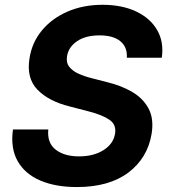

<svg xmlns="http://www.w3.org/2000/svg" viewBox="-20 -757 694 788"><path d="M295.4 10.7Q208 10.7 145.3 -16.1Q82.5 -43 52.5 -95.7Q22.5 -148.4 33.2 -225.6H178.2Q172.9 -170.4 208.5 -142.8Q244.1 -115.2 304.7 -115.2Q364.3 -115.2 404.8 -140.9Q445.3 -166.5 452.1 -208Q458.5 -245.1 429.2 -265.4Q399.9 -285.6 342.3 -300.3L265.1 -320.3Q179.2 -341.8 133.5 -389.2Q87.9 -436.5 101.1 -517.6Q111.3 -583.5 152.6 -632.8Q193.8 -682.1 257.8 -709.7Q321.8 -737.3 400.9 -737.3Q481 -737.3 539.1 -709.7Q597.2 -682.1 625.2 -633.3Q653.3 -584.5 644 -520H500.5Q503.4 -563.5 474.1 -587.6Q444.8 -611.8 388.7 -611.8Q331.5 -611.8 296.6 -588.1Q261.7 -564.5 255.4 -527.8Q250.5 -501 263.9 -483.4Q277.3 -465.8 302 -454.6Q326.7 -443.4 356.9 -436L419.4 -419.9Q478 -405.8 522.9 -379.4Q567.9 -353 590.1 -310.8Q612.3 -268.6 602.1 -207Q585.4 -107.9 506.6 -48.6Q427.7 10.7 295.4 10.7Z"/></svg>

Font: Inter
Style: Bold Italic
Weight: 700
Italic angle: -9.39999°
Designer: Rasmus Andersson
Foundry: rsms
Version: Version 4.001;git-9221beed3